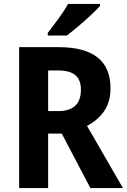

<svg xmlns="http://www.w3.org/2000/svg" viewBox="-20 -953 643 973"><path d="M277 -714Q540 -714 540 -506Q540 -436 507.5 -389.5Q475 -343 421 -315L603 0H438L293 -276H224V0H77V-714ZM274 -596H224V-390H276Q331 -390 360.5 -416.5Q390 -443 390 -499Q390 -548 362 -572Q334 -596 274 -596ZM487 -923Q470 -904 440 -876Q410 -848 377 -820Q344 -792 319 -773H222V-786Q247 -818 276.5 -858.5Q306 -899 325 -933H487Z"/></svg>

Font: Noto Sans Lao UI SemCond
Style: Bold
Weight: 700
Width: 4
Designer: Monotype Design Team
Foundry: Monotype Imaging Inc.
Version: Version 2.000; ttfautohint (v1.8.4.7-5d5b)